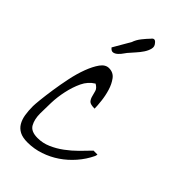

<svg xmlns="http://www.w3.org/2000/svg" viewBox="-179 -591 641 641"><g transform="rotate(45 141.5 -270.5)"><path d="M16.6 -97.7Q16.6 -105.5 19 -128.9Q21.5 -152.3 25.9 -182.1Q30.3 -211.9 37.1 -244.6Q43.9 -277.3 54.2 -304.7Q64.5 -332 77.1 -349.6Q89.8 -367.2 106.4 -367.2Q127 -367.2 138.7 -351.6Q150.4 -335.9 156.7 -314.9Q163.1 -293.9 165.5 -272Q168 -250 168 -237.3Q147.5 -237.3 141.6 -244.1Q135.7 -251 133.3 -260.7Q130.9 -270.5 127.9 -280.8Q125 -291 111.3 -298.8Q88.9 -285.2 77.1 -260.3Q65.4 -235.4 59.1 -206.1Q52.7 -176.8 51.8 -148.4Q50.8 -120.1 50.8 -97.7Q50.8 -70.3 61 -51.8Q71.3 -33.2 102.5 -33.2Q127 -33.2 149.4 -43Q171.9 -52.7 192.4 -67.9Q212.9 -83 231 -101.1Q249 -119.1 264.6 -135.7H283.2Q283.2 -135.7 282.7 -132.3Q282.2 -128.9 281.2 -127Q267.6 -98.6 247.1 -75.2Q226.6 -51.8 202.1 -35.2Q177.7 -18.6 148.9 -8.8Q120.1 1 88.9 1Q66.4 1 52.2 -6.3Q38.1 -13.7 30.3 -26.9Q22.5 -40 19.5 -58.1Q16.6 -76.2 16.6 -97.7ZM119.1 -452.1Q113.3 -446.3 107.4 -437.5Q101.6 -428.7 94.2 -421.9Q86.9 -415 79.1 -413.6Q71.3 -412.1 63.5 -421.9L98.6 -482.4Q103.5 -497.1 114.7 -511.2Q126 -525.4 135.7 -535.2Q145.5 -548.8 156.2 -534.2Q164.1 -525.4 161.1 -513.7Q158.2 -502 150.4 -490.2Q142.6 -478.5 133.3 -468.3Q124 -458 119.1 -452.1Z"/></g></svg>

Font: Zeyada
Style: Regular
Weight: 400
Version: Version 1.002 2010